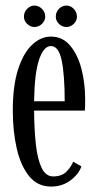

<svg xmlns="http://www.w3.org/2000/svg" viewBox="-20 -660 355 690"><path d="M163.5 10.5Q115 10.5 84.8 -26.8Q54.5 -64 40.2 -126.2Q26 -188.5 26 -263Q26 -352.5 45.2 -411.5Q64.5 -470.5 95.8 -499.5Q127 -528.5 163 -528.5Q205 -528.5 232.2 -496Q259.5 -463.5 272.8 -412.2Q286 -361 286 -303.5Q286 -293 285.8 -282.8Q285.5 -272.5 285 -262.5H102.5Q103 -193.5 109 -140.2Q115 -87 129.8 -56.5Q144.5 -26 171 -26Q202.5 -26 219.5 -43.8Q236.5 -61.5 243 -79L272.5 -62Q263 -34 233.2 -11.8Q203.5 10.5 163.5 10.5ZM163 -494.5Q137 -494.5 120.5 -445.8Q104 -397 102.5 -296H212.5Q212.5 -390 201.8 -442.2Q191 -494.5 163 -494.5ZM219 -563Q203 -563 191.8 -574.2Q180.5 -585.5 180.5 -600Q180.5 -616.5 191.8 -628.2Q203 -640 219 -640Q233.5 -640 245 -628.2Q256.5 -616.5 256.5 -600Q256.5 -585.5 245 -574.2Q233.5 -563 219 -563ZM103.5 -563Q89 -563 77.5 -574.2Q66 -585.5 66 -600Q66 -616.5 77.5 -628.2Q89 -640 103.5 -640Q119 -640 130.8 -628.2Q142.5 -616.5 142.5 -600Q142.5 -585.5 130.8 -574.2Q119 -563 103.5 -563Z"/></svg>

Font: Imbue 10pt
Style: Regular
Weight: 400
Designer: Tyler Finck
Foundry: Etcetera Type Company
Version: Version 1.102; ttfautohint (v1.8.3)